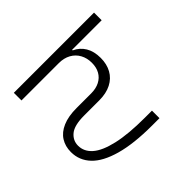

<svg xmlns="http://www.w3.org/2000/svg" viewBox="-151 -947 1197 1197"><g transform="rotate(45 448.0 -348.5)"><path d="M71.3 -707H138.7V-446.3H143.6Q163.1 -489.3 202.6 -513.2Q242.2 -537.1 300.8 -537.1Q355 -537.1 395.8 -514.6Q436.5 -492.2 459 -448.5Q481.4 -404.8 481.4 -342.8V-210Q481.4 -123 511.7 -86.4Q542 -49.8 587.9 -49.8Q639.6 -49.8 677.7 -93Q715.8 -136.2 737.3 -229.5Q758.8 -322.8 758.8 -467.8V-530.3H825.2V-465.8Q825.2 -304.7 795.4 -198.5Q765.6 -92.3 711.7 -41.3Q657.7 9.8 584 9.8Q533.7 9.8 495.6 -14.2Q457.5 -38.1 436.3 -87.2Q415 -136.2 415 -210V-337.9Q415 -380.9 398.9 -412.1Q382.8 -443.4 353.3 -460Q323.7 -476.6 283.2 -476.6Q241.2 -476.6 208.5 -458.7Q175.8 -440.9 157.2 -407.5Q138.7 -374 138.7 -329.1V0H71.3Z"/></g></svg>

Font: Pretendard Std Light
Style: Regular
Weight: 300
Designer: Base glyphs from Inter by Rasmus Andersson; Hangeul glyphs from Noto Sans CJK(Source Han Sans) by Jang Soo-young and Kan
Foundry: Kil Hyung-jin
Version: Version 1.309